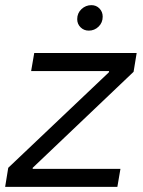

<svg xmlns="http://www.w3.org/2000/svg" viewBox="-30 -726 556 746"><path d="M2 -74 393 -445 394 -450H91L103 -520H501L489 -447L97 -74V-70H438L426 0H-10ZM270 -651.6Q270 -675 286.5 -690.5Q303 -706 325 -706Q344 -706 356.5 -693Q369 -680 369 -661.3Q369 -638 353 -622.5Q337 -607 315 -607Q296 -607 283 -619.9Q270 -632.8 270 -651.6Z"/></svg>

Font: Fixel Italic Variable 20240409 Display Thin
Style: Italic
Weight: 100
Italic angle: -10°
Designer: AlfaBravo + MacPaw
Foundry: Kyrylo Tkachov, Marchela Mozhyna, Serhii Makarenko, Maria Weinstein, Zakhar Kryvoshyya
Version: Version 1.211;Glyphs 3.2 (3225)